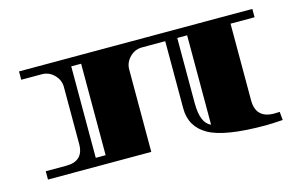

<svg xmlns="http://www.w3.org/2000/svg" viewBox="-76 -748 1505 957"><g transform="rotate(-15 676.5 -269.0)"><path d="M1248 -26 1276 -27 1280 16Q1224 20 1190 20Q981 20 898.5 -26.5Q816 -73 816 -168V-515H696Q659 -515 632.5 -488Q606 -461 606 -425V0H73V-43H179Q269 -43 269 -131V-425Q269 -461 242.5 -488Q216 -515 179 -515H73V-558H1277V-515H1153V-120Q1153 -26 1248 -26ZM382 -43V-515H331V-43ZM929 -515H878V-178Q878 -75 929 -54Z"/></g></svg>

Font: Diplomata SC
Style: Regular
Weight: 400
Width: 7
Designer: Eduardo Rodriguez Tunni
Foundry: Eduardo Rodriguez Tunni
Version: Version 1.001